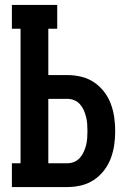

<svg xmlns="http://www.w3.org/2000/svg" viewBox="-20 -755 540 775"><path d="M28 0V-96H63V-639H28V-735H211V-639H175V-452H252Q280 -452 307.5 -445.5Q335 -439 358.5 -423.5Q382 -408 399.5 -385.5Q417 -363 427 -336.5Q437 -310 441 -282Q445 -254 445 -226Q445 -198 441 -170Q437 -142 427 -115.5Q417 -89 399.5 -66.5Q382 -44 358.5 -28.5Q335 -13 307.5 -6.5Q280 0 252 0ZM175 -96H252Q266 -96 279.5 -101.5Q293 -107 302.5 -118Q312 -129 318 -142Q324 -155 327.5 -169Q331 -183 332 -197.5Q333 -212 333 -226Q333 -240 332 -254.5Q331 -269 327.5 -283Q324 -297 318 -310.5Q312 -324 302.5 -334.5Q293 -345 279.5 -350.5Q266 -356 252 -356H175Z"/></svg>

Font: Iosevka Curly Slab
Style: Bold
Weight: 700
Monospace: yes
Designer: Belleve Invis
Foundry: Belleve Invis
Version: Version 22.1.2; ttfautohint (v1.8.4)